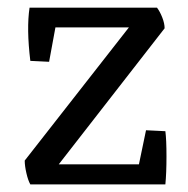

<svg xmlns="http://www.w3.org/2000/svg" viewBox="-20 -484 493 504"><path d="M59.6 0Q53.7 -10.3 49.3 -29.5Q44.9 -48.8 44.9 -62.5L318.4 -412.1H125.5L108.9 -321.8L59.6 -324.2Q49.3 -409.2 57.6 -463.9H392.1Q399.9 -453.6 406 -438Q412.1 -422.4 412.1 -409.7L134.3 -52.7H344.7L363.3 -142.1L414.1 -139.6Q417 -117.2 417 -73.5Q417 -29.8 414.1 0Z"/></svg>

Font: Fjord
Style: One
Weight: 400
Designer: Viktoriya Grabowska
Foundry: Viktoriya Grabowska
Version: Version 1.002